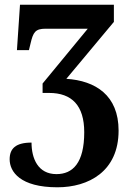

<svg xmlns="http://www.w3.org/2000/svg" viewBox="-20 -556 559 816"><path d="M224 240C356 240 484 173 484 -1C484 -151 386 -213 262 -221L464 -463V-536H65L52 -343H103L110 -372C121 -419 130 -434 174 -434H353L161 -201V-161H189C285 -161 338 -108 338 6C338 137 289 184 220 184C141 184 114 117 114 50C46 50 21 76 21 121C21 174 66 240 224 240Z"/></svg>

Font: Noto Serif SemiCondensed
Style: Bold
Weight: 700
Width: 4
Designer: Monotype Design Team
Foundry: Monotype Imaging Inc.
Version: Version 2.015